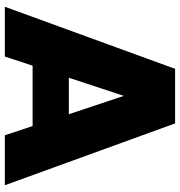

<svg xmlns="http://www.w3.org/2000/svg" viewBox="5 -750 745 795"><g transform="rotate(90 377.5 -352.5)"><path d="M540 0H747L491 -705H265L8 0H214L252 -115H502ZM453 -265H302L377 -493Z"/></g></svg>

Font: SVN-Poppins ExtraBold
Style: Regular
Weight: 800
Designer: Ninad Kale (Devanagari), Jonny Pinhorn (Latin)
Foundry: Indian Type Foundry
Version: Version 3.002 2017; ttfautohint (v1.8.3)